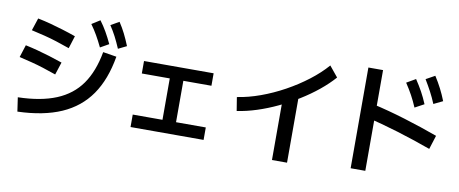

<svg xmlns="http://www.w3.org/2000/svg" viewBox="-74 -1188 3667 1533"><g transform="rotate(10 1760.0 -421.5)"><path d="M95.6 -117.8Q281.1 -122.2 406.1 -173.9Q531.1 -225.6 603.3 -328.3Q675.6 -431.1 704.4 -591.1L814.4 -573.3Q782.2 -384.4 696.7 -261.1Q611.1 -137.8 466.7 -74.4Q322.2 -11.1 112.2 -4.4ZM357.8 -348.9Q301.1 -368.9 252.2 -384.4Q203.3 -400 155 -412.2Q106.7 -424.4 54.4 -436.7L86.7 -537.8Q138.9 -526.7 186.7 -513.9Q234.4 -501.1 283.9 -486.1Q333.3 -471.1 391.1 -451.1ZM427.8 -574.4Q371.1 -594.4 320.6 -610.6Q270 -626.7 219.4 -639.4Q168.9 -652.2 113.3 -664.4L146.7 -765.6Q202.2 -754.4 251.7 -741.1Q301.1 -727.8 352.2 -712.2Q403.3 -696.7 460 -676.7ZM672.2 -623.3Q647.8 -674.4 624.4 -715Q601.1 -755.6 572.2 -795.6L638.9 -837.8Q668.9 -797.8 693.3 -755Q717.8 -712.2 741.1 -662.2ZM815.6 -637.8Q793.3 -690 771.7 -731.7Q750 -773.3 723.3 -813.3L791.1 -852.2Q818.9 -810 840.6 -766.7Q862.2 -723.3 883.3 -671.1Z M1023.3 -40V-141.1H1264.4V-476.7H1037.8V-577.8H1602.2V-476.7H1374.4V-141.1H1615.6V-40Z M1817.8 -423.3Q1907.8 -436.7 2004.4 -471.7Q2101.1 -506.7 2195 -558.3Q2288.9 -610 2370 -672.2Q2451.1 -734.4 2508.9 -801.1L2578.9 -715.6Q2528.9 -658.9 2462.8 -605Q2396.7 -551.1 2319.4 -503.3Q2242.2 -455.6 2160 -416.7Q2077.8 -377.8 1995 -351.1Q1912.2 -324.4 1835.6 -313.3ZM2181.1 23.3V-517.8H2303.3V23.3Z M3228.9 -586.7Q3207.8 -636.7 3183.9 -680.6Q3160 -724.4 3128.9 -771.1L3202.2 -813.3Q3233.3 -766.7 3257.8 -722.2Q3282.2 -677.8 3303.3 -626.7ZM3372.2 -641.1Q3352.2 -690 3328.3 -735Q3304.4 -780 3276.7 -825.6L3348.9 -865.6Q3378.9 -818.9 3402.2 -773.3Q3425.6 -727.8 3445.6 -676.7ZM3402.2 -282.2Q3263.3 -332.2 3126.7 -373.9Q2990 -415.6 2868.9 -443.3L2897.8 -556.7Q3026.7 -527.8 3166.7 -485Q3306.7 -442.2 3437.8 -394.4ZM2811.1 -21.1V-837.8H2930V-21.1Z"/></g></svg>

Font: Paperlogy 6 SemiBold
Style: Regular
Weight: 600
Designer: redesigned by Lee Juim, glyphs from Gmarket Sans & Montserrat
Foundry: PT&
Version: Version 1.001